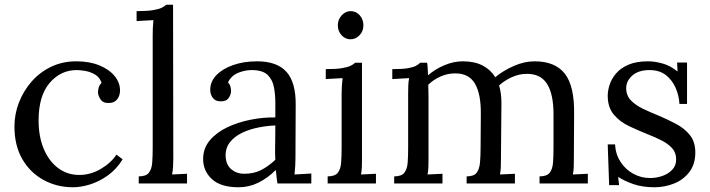

<svg xmlns="http://www.w3.org/2000/svg" viewBox="-20 -775 2998 811"><path d="M288 16Q221 16 164.5 -14.5Q108 -45 74.5 -102.5Q41 -160 41 -241Q41 -293 60 -342Q79 -391 113.5 -430.5Q148 -470 196 -493Q244 -516 302 -516Q358 -516 399.5 -499Q441 -482 464 -454Q487 -426 487 -393Q487 -371 475 -355.5Q463 -340 440 -340Q415 -339 404.5 -355.5Q394 -372 394 -385Q394 -395 397 -405.5Q400 -416 409 -425Q401 -449 381 -460.5Q361 -472 339.5 -475.5Q318 -479 304 -479Q236 -479 189.5 -424.5Q143 -370 143 -266Q143 -199 164.5 -147Q186 -95 225 -65.5Q264 -36 315 -36Q362 -36 405 -61Q448 -86 472 -122L498 -102Q472 -60 435.5 -34Q399 -8 360.5 4Q322 16 288 16Z M566 -30Q597 -30 609 -45.5Q621 -61 623 -88.5Q625 -116 625 -152V-625Q625 -641 625.5 -655.5Q626 -670 628 -690Q610 -689 592.5 -688Q575 -687 557 -686V-728Q601 -728 625.5 -732Q650 -736 662.5 -742Q675 -748 682 -755H711L712 -106Q712 -86 711 -70.5Q710 -55 707 -38Q723 -39 738.5 -39.5Q754 -40 770 -41V0H566Z M1152 0Q1149 -17 1148 -30Q1147 -43 1145 -57Q1111 -23 1071.5 -3.5Q1032 16 988 16Q912 16 875 -18.5Q838 -53 838 -103Q838 -149 866.5 -182.5Q895 -216 940.5 -237.5Q986 -259 1039.5 -269.5Q1093 -280 1143 -279V-341Q1143 -376 1137 -407Q1131 -438 1111 -458Q1091 -478 1047 -479Q1018 -480 987.5 -468Q957 -456 943 -427Q951 -419 953.5 -408.5Q956 -398 956 -389Q956 -377 946 -361.5Q936 -346 911 -347Q890 -347 879 -361.5Q868 -376 868 -396Q868 -430 893.5 -457Q919 -484 964 -500Q1009 -516 1066 -516Q1150 -516 1190 -471.5Q1230 -427 1229 -331Q1229 -275 1228.5 -218.5Q1228 -162 1228 -106Q1228 -90 1227 -74Q1226 -58 1224 -38Q1242 -39 1259.5 -40Q1277 -41 1295 -42V0ZM1143 -245Q1109 -244 1071.5 -236.5Q1034 -229 1002.5 -214Q971 -199 951.5 -174.5Q932 -150 933 -115Q935 -78 957.5 -59.5Q980 -41 1011 -41Q1052 -41 1082.5 -56.5Q1113 -72 1143 -100Q1142 -111 1142 -124Q1142 -137 1142 -151Q1142 -156 1142.5 -183Q1143 -210 1143 -245Z M1364 -30Q1395 -30 1407 -45.5Q1419 -61 1421 -88.5Q1423 -116 1423 -152V-380Q1423 -396 1424 -410.5Q1425 -425 1427 -445Q1409 -444 1391.5 -443Q1374 -442 1356 -441V-483Q1400 -483 1424 -487Q1448 -491 1460.5 -497Q1473 -503 1480 -510H1509V-106Q1509 -86 1508.5 -70.5Q1508 -55 1505 -38Q1521 -39 1536.5 -39.5Q1552 -40 1568 -41V0H1364ZM1460 -609Q1439 -609 1423 -626Q1407 -643 1407 -668Q1407 -693 1423.5 -710.5Q1440 -728 1461 -728Q1484 -728 1499.5 -710.5Q1515 -693 1515 -668Q1515 -643 1498.5 -626Q1482 -609 1460 -609Z M1645 0V-30Q1676 -30 1688 -45.5Q1700 -61 1702 -88.5Q1704 -116 1704 -152V-380Q1704 -396 1704.5 -412Q1705 -428 1708 -445Q1690 -444 1672.5 -443Q1655 -442 1637 -441V-483Q1681 -483 1703.5 -487Q1726 -491 1737 -497Q1748 -503 1755 -510H1784Q1786 -500 1786.5 -487Q1787 -474 1788 -457Q1818 -483 1857 -499.5Q1896 -516 1935 -516Q1985 -516 2019 -498Q2053 -480 2072 -449Q2106 -477 2150.5 -496.5Q2195 -516 2238 -516Q2325 -516 2366 -463.5Q2407 -411 2405 -292L2404 -106Q2404 -86 2403.5 -70.5Q2403 -55 2400 -38Q2416 -39 2431.5 -39.5Q2447 -40 2463 -41V0H2259V-30Q2290 -30 2302 -45.5Q2314 -61 2316 -88.5Q2318 -116 2318 -152V-292Q2318 -378 2290.5 -421Q2263 -464 2204 -463Q2173 -463 2142 -449Q2111 -435 2088 -414Q2093 -398 2095.5 -379.5Q2098 -361 2098 -341Q2097 -283 2097 -224Q2097 -165 2096 -106Q2096 -86 2095.5 -70.5Q2095 -55 2092 -38Q2108 -39 2123.5 -39.5Q2139 -40 2155 -41V0H1951V-30Q1982 -30 1993.5 -45.5Q2005 -61 2007.5 -88.5Q2010 -116 2010 -152L2011 -292Q2012 -378 1986 -422Q1960 -466 1901 -465Q1870 -465 1840 -451.5Q1810 -438 1789 -417Q1789 -405 1789.5 -391.5Q1790 -378 1790 -363V-106Q1790 -86 1789.5 -70.5Q1789 -55 1786 -38Q1802 -39 1817.5 -39.5Q1833 -40 1849 -41V0Z M2744 16Q2694 16 2655 2.5Q2616 -11 2591 -28L2595 7H2553L2547 -165H2578Q2580 -124 2601 -91.5Q2622 -59 2655 -41Q2688 -23 2726 -23Q2752 -23 2777 -31.5Q2802 -40 2819 -57.5Q2836 -75 2836 -102Q2836 -130 2819.5 -148.5Q2803 -167 2776 -181Q2749 -195 2718 -207Q2678 -223 2638.5 -241.5Q2599 -260 2573 -290.5Q2547 -321 2547 -371Q2547 -392 2555 -417Q2563 -442 2582 -464.5Q2601 -487 2634 -501.5Q2667 -516 2718 -516Q2745 -516 2778 -507Q2811 -498 2842 -473L2840 -511H2882V-336H2850Q2848 -371 2834 -403.5Q2820 -436 2793 -457.5Q2766 -479 2723 -479Q2677 -479 2651 -456Q2625 -433 2625 -403Q2625 -372 2644.5 -351.5Q2664 -331 2695 -316Q2726 -301 2761 -287Q2799 -271 2835 -252Q2871 -233 2894 -204.5Q2917 -176 2917 -131Q2917 -81 2891.5 -48Q2866 -15 2826.5 0.5Q2787 16 2744 16Z"/></svg>

Font: Lora
Style: Regular
Weight: 400
Designer: Olga Karpushina, Alexei Vanyashin (Cyrillic)
Foundry: Cyreal
Version: Version 3.005; ttfautohint (v1.8.4.7-5d5b)